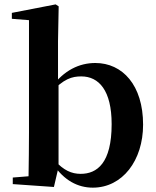

<svg xmlns="http://www.w3.org/2000/svg" viewBox="-20 -839 712 875"><path d="M38.2 0 225.7 13.1 246.8 -77.4V-454.7L244.4 -464.7V-650.9L247.4 -810L233.6 -819L34 -780.3V-753.3L112.1 -747.1V-234.8C112.1 -178.6 111.1 -93.6 110.1 -35.7L38.2 -29.9ZM403 16.2C537.8 16.2 632.1 -107.2 632.1 -270.9C632.1 -450.8 538.4 -551.9 414.4 -551.9C340.7 -551.9 271.4 -518.3 215.7 -442.5H196.2L209.1 -413.5C269.7 -481 308.9 -490.8 350.4 -490.8C430.5 -490.8 488.8 -427.2 488.8 -273.3C488.8 -95.5 422.2 -46.7 347.6 -46.7C306 -46.7 269.8 -62.9 230.6 -106.4L212.3 -89.4H223.3C271.7 -17.1 334.5 16.2 403 16.2Z"/></svg>

Font: Source Han Serif TW VF
Style: Regular
Weight: 250
Designer: Ryoko NISHIZUKA 西塚涼子 (kana & ideographs); Frank Grießhammer (Latin, Greek & Cyrillic); Wenlong ZHANG 张文龙 (bopomofo); San
Foundry: Adobe
Version: Version 2.002;hotconv 1.1.0;makeotfexe 2.6.0